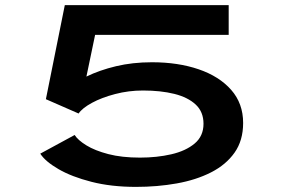

<svg xmlns="http://www.w3.org/2000/svg" viewBox="-20 -720 1140 751"><path d="M287.5 -276 159.5 -332 233.5 -700H874.5V-583.5H352L318 -420.5Q369 -445.5 433.8 -461Q498.5 -476.5 574.5 -476.5Q676.5 -476.5 757 -449Q837.5 -421.5 884.2 -368.5Q931 -315.5 931 -239Q931 -170.5 897.5 -123Q864 -75.5 805.5 -45.8Q747 -16 671.2 -2.5Q595.5 11 512 11Q415 11 337.8 -8.8Q260.5 -28.5 208.8 -58.5Q157 -88.5 137.5 -119L272 -192Q284.5 -172 317.8 -151.5Q351 -131 403.8 -117.2Q456.5 -103.5 527.5 -103.5Q593.5 -103.5 650 -116.5Q706.5 -129.5 741.2 -158.5Q776 -187.5 776 -236Q776 -282.5 745.5 -311Q715 -339.5 661.8 -352.8Q608.5 -366 539.5 -366Q483 -366 430.5 -352.2Q378 -338.5 339.8 -317.8Q301.5 -297 287.5 -276Z"/></svg>

Font: Trispace Expanded SemiBold
Style: Regular
Weight: 600
Width: 7
Designer: Tyler Finck
Foundry: Etcetera Type Company
Version: Version 1.210; ttfautohint (v1.8.3)